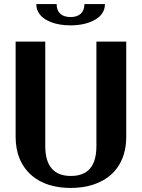

<svg xmlns="http://www.w3.org/2000/svg" viewBox="-20 -916 698 946"><path d="M57 -242C57 -201 64 -164 77 -133C116 -43 201 10 329 10C368 10 405 5 438 -6C535 -37 602 -114 602 -242V-711H455V-196C455 -99 414 -49 329 -49C245 -49 203 -99 203 -196V-711H57ZM159 -896C159 -881 162 -867 170 -854C193 -815 251 -791 328 -791C353 -791 377 -794 398 -799C453 -813 497 -843 497 -896H396C396 -855 371 -832 328 -832C285 -832 259 -853 259 -896Z"/></svg>

Font: Aerodynamic
Style: Regular
Weight: 500
Designer: Google
Version: Version 2.000980; 2014